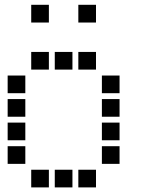

<svg xmlns="http://www.w3.org/2000/svg" viewBox="-20 -808 640 815"><path d="M113.5 -787.5Q112.5 -787.5 112.5 -787.5Q112.5 -787.5 112.5 -786.5V-713.5Q112.5 -712.5 112.5 -712.5Q112.5 -712.5 113.5 -712.5H186.5Q187.5 -712.5 187.5 -712.5Q187.5 -712.5 187.5 -713.5V-786.5Q187.5 -787.5 187.5 -787.5Q187.5 -787.5 186.5 -787.5ZM313.5 -787.5Q312.5 -787.5 312.5 -787.5Q312.5 -787.5 312.5 -786.5V-713.5Q312.5 -712.5 312.5 -712.5Q312.5 -712.5 313.5 -712.5H386.5Q387.5 -712.5 387.5 -712.5Q387.5 -712.5 387.5 -713.5V-786.5Q387.5 -787.5 387.5 -787.5Q387.5 -787.5 386.5 -787.5ZM113.5 -587.5Q112.5 -587.5 112.5 -587.5Q112.5 -587.5 112.5 -586.5V-513.5Q112.5 -512.5 112.5 -512.5Q112.5 -512.5 113.5 -512.5H186.5Q187.5 -512.5 187.5 -512.5Q187.5 -512.5 187.5 -513.5V-586.5Q187.5 -587.5 187.5 -587.5Q187.5 -587.5 186.5 -587.5ZM213.5 -587.5Q212.5 -587.5 212.5 -587.5Q212.5 -587.5 212.5 -586.5V-513.5Q212.5 -512.5 212.5 -512.5Q212.5 -512.5 213.5 -512.5H286.5Q287.5 -512.5 287.5 -512.5Q287.5 -512.5 287.5 -513.5V-586.5Q287.5 -587.5 287.5 -587.5Q287.5 -587.5 286.5 -587.5ZM313.5 -587.5Q312.5 -587.5 312.5 -587.5Q312.5 -587.5 312.5 -586.5V-513.5Q312.5 -512.5 312.5 -512.5Q312.5 -512.5 313.5 -512.5H386.5Q387.5 -512.5 387.5 -512.5Q387.5 -512.5 387.5 -513.5V-586.5Q387.5 -587.5 387.5 -587.5Q387.5 -587.5 386.5 -587.5ZM13.5 -487.5Q12.5 -487.5 12.5 -487.5Q12.5 -487.5 12.5 -486.5V-413.5Q12.5 -412.5 12.5 -412.5Q12.5 -412.5 13.5 -412.5H86.5Q87.5 -412.5 87.5 -412.5Q87.5 -412.5 87.5 -413.5V-486.5Q87.5 -487.5 87.5 -487.5Q87.5 -487.5 86.5 -487.5ZM413.5 -487.5Q412.5 -487.5 412.5 -487.5Q412.5 -487.5 412.5 -486.5V-413.5Q412.5 -412.5 412.5 -412.5Q412.5 -412.5 413.5 -412.5H486.5Q487.5 -412.5 487.5 -412.5Q487.5 -412.5 487.5 -413.5V-486.5Q487.5 -487.5 487.5 -487.5Q487.5 -487.5 486.5 -487.5ZM13.5 -387.5Q12.5 -387.5 12.5 -387.5Q12.5 -387.5 12.5 -386.5V-313.5Q12.5 -312.5 12.5 -312.5Q12.5 -312.5 13.5 -312.5H86.5Q87.5 -312.5 87.5 -312.5Q87.5 -312.5 87.5 -313.5V-386.5Q87.5 -387.5 87.5 -387.5Q87.5 -387.5 86.5 -387.5ZM413.5 -387.5Q412.5 -387.5 412.5 -387.5Q412.5 -387.5 412.5 -386.5V-313.5Q412.5 -312.5 412.5 -312.5Q412.5 -312.5 413.5 -312.5H486.5Q487.5 -312.5 487.5 -312.5Q487.5 -312.5 487.5 -313.5V-386.5Q487.5 -387.5 487.5 -387.5Q487.5 -387.5 486.5 -387.5ZM13.5 -287.5Q12.5 -287.5 12.5 -287.5Q12.5 -287.5 12.5 -286.5V-213.5Q12.5 -212.5 12.5 -212.5Q12.5 -212.5 13.5 -212.5H86.5Q87.5 -212.5 87.5 -212.5Q87.5 -212.5 87.5 -213.5V-286.5Q87.5 -287.5 87.5 -287.5Q87.5 -287.5 86.5 -287.5ZM413.5 -287.5Q412.5 -287.5 412.5 -287.5Q412.5 -287.5 412.5 -286.5V-213.5Q412.5 -212.5 412.5 -212.5Q412.5 -212.5 413.5 -212.5H486.5Q487.5 -212.5 487.5 -212.5Q487.5 -212.5 487.5 -213.5V-286.5Q487.5 -287.5 487.5 -287.5Q487.5 -287.5 486.5 -287.5ZM13.5 -187.5Q12.5 -187.5 12.5 -187.5Q12.5 -187.5 12.5 -186.5V-113.5Q12.5 -112.5 12.5 -112.5Q12.5 -112.5 13.5 -112.5H86.5Q87.5 -112.5 87.5 -112.5Q87.5 -112.5 87.5 -113.5V-186.5Q87.5 -187.5 87.5 -187.5Q87.5 -187.5 86.5 -187.5ZM413.5 -187.5Q412.5 -187.5 412.5 -187.5Q412.5 -187.5 412.5 -186.5V-113.5Q412.5 -112.5 412.5 -112.5Q412.5 -112.5 413.5 -112.5H486.5Q487.5 -112.5 487.5 -112.5Q487.5 -112.5 487.5 -113.5V-186.5Q487.5 -187.5 487.5 -187.5Q487.5 -187.5 486.5 -187.5ZM113.5 -87.5Q112.5 -87.5 112.5 -87.5Q112.5 -87.5 112.5 -86.5V-13.5Q112.5 -12.5 112.5 -12.5Q112.5 -12.5 113.5 -12.5H186.5Q187.5 -12.5 187.5 -12.5Q187.5 -12.5 187.5 -13.5V-86.5Q187.5 -87.5 187.5 -87.5Q187.5 -87.5 186.5 -87.5ZM213.5 -87.5Q212.5 -87.5 212.5 -87.5Q212.5 -87.5 212.5 -86.5V-13.5Q212.5 -12.5 212.5 -12.5Q212.5 -12.5 213.5 -12.5H286.5Q287.5 -12.5 287.5 -12.5Q287.5 -12.5 287.5 -13.5V-86.5Q287.5 -87.5 287.5 -87.5Q287.5 -87.5 286.5 -87.5ZM313.5 -87.5Q312.5 -87.5 312.5 -87.5Q312.5 -87.5 312.5 -86.5V-13.5Q312.5 -12.5 312.5 -12.5Q312.5 -12.5 313.5 -12.5H386.5Q387.5 -12.5 387.5 -12.5Q387.5 -12.5 387.5 -13.5V-86.5Q387.5 -87.5 387.5 -87.5Q387.5 -87.5 386.5 -87.5Z"/></svg>

Font: Doto Black
Style: Regular
Weight: 900
Monospace: yes
Version: Version 1.000